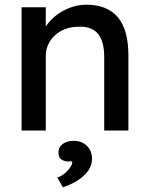

<svg xmlns="http://www.w3.org/2000/svg" viewBox="-20 -556 635 818"><path d="M72 -525H175V-417L157 -405Q167 -439 196 -469.5Q225 -500 265.5 -518Q306 -536 347 -536Q437 -536 482 -482.5Q527 -429 527 -320V0H424V-313Q424 -381 396.5 -413Q369 -445 313 -442Q274 -442 242.5 -425.5Q211 -409 193 -380.5Q175 -352 175 -318V0H124H72ZM288 135Q288 132 285 131.5Q282 131 278 132Q274 132 269 132Q264 132 259 131Q242 126 235.5 117.5Q229 109 229 93Q229 71 247 57.5Q265 44 294 44Q328 44 350 65Q372 86 372 121Q372 159 338.5 191Q305 223 248 242L224 200Q245 195 266.5 172.5Q288 150 288 135Z"/></svg>

Font: Easer Grotesk Variable
Style: Regular
Weight: 400
Designer: Boardeaser, Bonnie Shaver-Troup, Thomas Jockin
Foundry: Lexend
Version: Version 1.001;Glyphs 3.1.2 (3151)